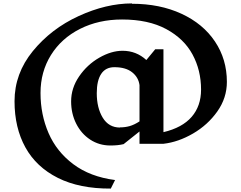

<svg xmlns="http://www.w3.org/2000/svg" viewBox="-20 -839 1412 1123"><path d="M1307 -360Q1307 -266 1251 -187Q1195 -108 1109 -58Q1023 -8 936 2H796V-70L703 4Q671 12 626 12Q560 12 507.5 -22.5Q455 -57 425.5 -116Q396 -175 396 -246Q396 -324 443 -392.5Q490 -461 560.5 -501.5Q631 -542 697 -542Q777 -542 836 -488L888 -551H936V-66Q1046 -92 1101 -155.5Q1156 -219 1156 -315Q1156 -428 1106 -520.5Q1056 -613 952 -669Q848 -725 694 -725Q557 -725 448 -670Q339 -615 278 -517Q217 -419 217 -295Q217 -169 264 -60.5Q311 48 409 121.5Q507 195 653 214L628 264Q445 265 318.5 201.5Q192 138 128.5 23Q65 -92 65 -247Q65 -409 172 -540Q279 -671 440 -745Q601 -819 752 -819V-817Q915 -817 1041.5 -758.5Q1168 -700 1237.5 -596Q1307 -492 1307 -360ZM796 -129V-341Q790 -387 752.5 -416.5Q715 -446 649 -446Q598 -446 572 -407Q546 -368 546 -294Q546 -208 581 -150.5Q616 -93 682 -93V-94Q712 -94 738.5 -101.5Q765 -109 796 -129Z"/></svg>

Font: Inknut Antiqua SemiBold
Style: Regular
Weight: 600
Designer: Claus Eggers Sørensen
Foundry: Claus Eggers Sørensen
Version: Version 1.003; ttfautohint (v1.8.2) -l 8 -r 50 -G 200 -x 14 